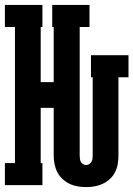

<svg xmlns="http://www.w3.org/2000/svg" viewBox="-22 -755 544 783"><path d="M329 8Q312 8 294.5 5Q277 2 261.5 -5.5Q246 -13 233 -25Q220 -37 212 -52.5Q204 -68 200.5 -85.5Q197 -103 197 -120V-315H144V-90H151V0H-2V-90H39V-645H-2V-735H151V-645H144V-420H197V-645H191V-735H343V-645H303V-120Q303 -113 304 -106.5Q305 -100 308 -94.5Q311 -89 317 -85.5Q323 -82 329 -82Q336 -82 341.5 -85.5Q347 -89 350.5 -94.5Q354 -100 355 -106.5Q356 -113 356 -120V-440H349V-530H502V-440H461V-120Q461 -103 458 -85.5Q455 -68 447 -52.5Q439 -37 426 -25Q413 -13 397 -5.5Q381 2 364 5Q347 8 329 8Z"/></svg>

Font: Iosevka Slab Extrabold
Style: Regular
Weight: 800
Monospace: yes
Designer: Belleve Invis
Foundry: Belleve Invis
Version: Version 11.1.1; ttfautohint (v1.8.3)